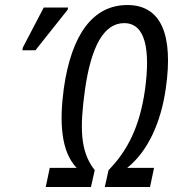

<svg xmlns="http://www.w3.org/2000/svg" viewBox="-20 -744 698 764"><path d="M162 0H342L357 -67C297 -142 298 -241 318 -386C342 -556 392 -652 474 -652C558 -652 579 -549 557 -387C536 -239 487 -144 412 -67L397 0H577L593 -76H486C567 -140 621 -256 640 -394C670 -604 622 -724 487 -724C351 -724 265 -609 234 -393C216 -259 222 -142 285 -76H178ZM69 -544H121L249 -705L251 -714H154L71 -555Z"/></svg>

Font: Noto Sans ExtraCondensed
Style: Italic
Weight: 400
Width: 2
Italic angle: -12°
Designer: Monotype Design Team
Foundry: Monotype Imaging Inc.
Version: Version 2.013